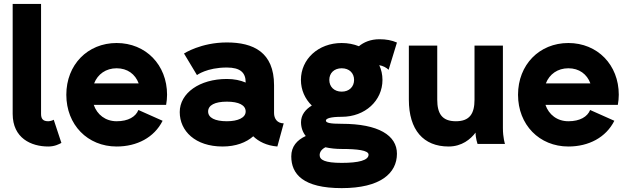

<svg xmlns="http://www.w3.org/2000/svg" viewBox="-20 -743 3247 991"><path d="M257.3 -125C251.5 -121.1 237.8 -117.2 229 -117.2C202.1 -117.2 191.9 -129.4 191.9 -155.3V-722.7H45.4V-155.3C45.4 -29.8 141.1 13.2 229 13.2C262.7 13.2 284.7 1 296.9 -5.4Z M694.3 -175.3C680.7 -140.6 642.1 -117.2 582 -117.2C524.4 -117.2 481 -151.4 463.9 -201.7H837.4C840.3 -218.3 842.3 -236.3 842.3 -253.9C842.3 -408.7 731.9 -521 582 -521C432.1 -521 322.3 -408.7 322.3 -253.9C322.3 -99.1 432.1 13.2 582 13.2C687 13.2 775.9 -33.2 819.3 -119.6ZM582 -390.6C637.7 -390.6 678.2 -360.4 695.8 -312.5H465.8C484.4 -360.4 526.9 -390.6 582 -390.6Z M1128.9 13.2C1196.8 13.2 1250.5 -7.3 1287.1 -39.6C1314 -13.2 1355.5 8.8 1411.6 13.2L1444.3 -106.4C1411.1 -106.4 1394.5 -130.4 1394.5 -159.7V-303.2C1394.5 -474.1 1287.1 -523.9 1150.9 -523.9C1016.6 -523.9 929.7 -466.8 929.7 -466.8L996.6 -355.5C996.6 -355.5 1047.9 -394.5 1150.9 -394.5C1221.2 -394.5 1248 -367.2 1248 -318.4V-316.9C1220.7 -328.6 1188.5 -335.4 1150.9 -335.4C1009.8 -335.4 907.7 -262.2 907.7 -164.6C907.7 -66.9 987.8 13.2 1128.9 13.2ZM1248 -167.5C1248 -135.3 1208 -117.2 1150.9 -117.2C1089.4 -117.2 1054.2 -135.3 1054.2 -167.5C1054.2 -200.2 1089.4 -218.3 1150.9 -218.3C1212.9 -218.3 1248 -200.2 1248 -167.5Z M1533.2 -330.6C1533.2 -278.8 1554.2 -232.4 1589.4 -198.2C1557.1 -178.7 1533.7 -150.4 1533.7 -112.3C1533.7 -84.5 1542.5 -60.5 1558.1 -41C1512.7 -20 1483.4 13.2 1483.4 64C1483.4 155.3 1543.9 228 1743.7 228C1943.4 228 2028.8 151.4 2028.8 50.3C2028.8 -43.9 1934.1 -104 1743.7 -104C1683.6 -104 1662.1 -108.9 1662.1 -120.6C1662.1 -131.8 1687 -140.1 1743.7 -140.1C1864.7 -140.1 1954.1 -223.6 1954.1 -330.6C1954.1 -357.9 1948.2 -383.8 1937.5 -406.7C1957.5 -402.8 1973.6 -394.5 1985.8 -382.8L2028.8 -523.4C2002.4 -535.2 1972.7 -540.5 1938.5 -540.5C1892.1 -540.5 1857.4 -524.9 1832.5 -504.4C1805.7 -515.1 1775.9 -521 1743.7 -521C1622.6 -521 1533.2 -437.5 1533.2 -330.6ZM1679.7 -330.6C1679.7 -365.7 1704.6 -390.6 1743.7 -390.6C1782.7 -390.6 1807.6 -365.7 1807.6 -330.6C1807.6 -295.4 1782.7 -270 1743.7 -270C1704.6 -270 1679.7 -295.4 1679.7 -330.6ZM1882.3 55.2C1882.3 84.5 1831.1 97.7 1743.7 97.7C1656.2 97.7 1629.9 82 1629.9 57.6C1629.9 43.9 1637.7 28.3 1659.7 17.1C1685.1 22.9 1713.4 25.9 1743.7 25.9C1823.2 25.9 1882.3 32.7 1882.3 55.2Z M2236.8 -507.8H2090.3V-228.5C2090.3 -72.3 2165.5 13.2 2295.4 13.2C2364.3 13.2 2409.2 -24.9 2434.6 -58.6C2434.6 -29.3 2444.8 0 2444.8 0H2586.4C2586.4 0 2575.7 -32.2 2575.7 -82V-507.8H2429.2V-228.5C2429.2 -157.2 2404.8 -117.2 2333 -117.2C2261.2 -117.2 2236.8 -157.2 2236.8 -228.5Z M3025.9 -175.3C3012.2 -140.6 2973.6 -117.2 2913.6 -117.2C2856 -117.2 2812.5 -151.4 2795.4 -201.7H3168.9C3171.9 -218.3 3173.8 -236.3 3173.8 -253.9C3173.8 -408.7 3063.5 -521 2913.6 -521C2763.7 -521 2653.8 -408.7 2653.8 -253.9C2653.8 -99.1 2763.7 13.2 2913.6 13.2C3018.6 13.2 3107.4 -33.2 3150.9 -119.6ZM2913.6 -390.6C2969.2 -390.6 3009.8 -360.4 3027.3 -312.5H2797.4C2815.9 -360.4 2858.4 -390.6 2913.6 -390.6Z"/></svg>

Font: Giphurs ExtraBold
Style: Regular
Weight: 800
Version: Version 1.000